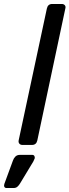

<svg xmlns="http://www.w3.org/2000/svg" viewBox="-78 -730 350 967"><path d="M35 0Q25 0 19.5 -6.5Q14 -13 16 -23L158 -687Q163 -710 185 -710H233Q243 -710 248.5 -703.5Q254 -697 251 -687L110 -23Q105 0 83 0ZM-45 217Q-53 217 -56 211Q-59 205 -56 196L-13 79Q-9 67 -0.5 58.5Q8 50 22 50H84Q92 50 95 55.5Q98 61 97 67Q95 73 90 83L23 194Q17 204 9.5 210.5Q2 217 -10 217Z"/></svg>

Font: Lubike
Style: Italic
Weight: 400
Italic angle: -12°
Foundry: Honoka55
Version: Version 1.000;July 22, 2022;FontCreator 14.0.0.2862 64-bit